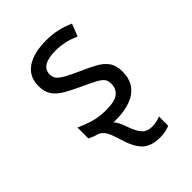

<svg xmlns="http://www.w3.org/2000/svg" viewBox="-224 -658 1010 1010"><g transform="rotate(-45 281.5 -153.0)"><path d="M262 10Q255 10 248 10Q266 27 282 75Q299 125 319.5 147.5Q340 170 376 170Q396 170 412 166Q428 162 439 157V226Q427 231 409 235.5Q391 240 368 240Q298 240 264 205Q230 170 208 91Q196 51 184 29.5Q172 8 150 -3Q119 -11 95 -24V-105Q129 -89 171 -76Q213 -63 267 -63Q332 -63 358 -84Q384 -105 384 -143Q384 -164 374.5 -177.5Q365 -191 338.5 -205.5Q312 -220 261 -243Q213 -265 177.5 -285.5Q142 -306 123 -333.5Q104 -361 104 -404Q104 -474 156.5 -510Q209 -546 302 -546Q345 -546 382.5 -538Q420 -530 461 -512L434 -443Q395 -460 363.5 -466.5Q332 -473 301 -473Q189 -473 189 -406Q189 -384 201.5 -369.5Q214 -355 242 -340Q270 -325 316 -304Q365 -283 399.5 -263.5Q434 -244 452.5 -217Q471 -190 471 -145Q471 -69 418 -29.5Q365 10 262 10Z"/></g></svg>

Font: Noto Sans Mono SemiCondensed
Style: Regular
Weight: 400
Width: 4
Designer: Monotype Design Team
Foundry: Monotype Imaging Inc.
Version: Version 2.014